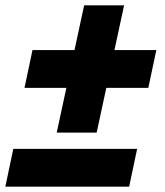

<svg xmlns="http://www.w3.org/2000/svg" viewBox="-39 -701 619 721"><path d="M277 -681H427L324 -203H174ZM548 -513 518 -371H53L83 -513ZM476 -142 446 0H-19L11 -142Z"/></svg>

Font: Roboto Serif 20pt Black
Style: Italic
Weight: 900
Italic angle: -10°
Version: Version 1.008